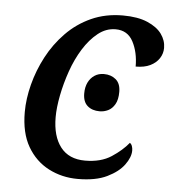

<svg xmlns="http://www.w3.org/2000/svg" viewBox="-45 -588 577 640"><g transform="rotate(5 243.5 -268.0)"><path d="M238 10Q185 10 140.5 -13Q96 -36 69.5 -81.5Q43 -127 43 -197Q43 -241 55.5 -289.5Q68 -338 92 -383.5Q116 -429 152 -466Q188 -503 235.5 -524.5Q283 -546 341 -546Q391 -546 423.5 -532Q456 -518 471.5 -496.5Q487 -475 487 -450Q487 -431 476.5 -415Q466 -399 446.5 -389.5Q427 -380 398 -380Q398 -428 379.5 -463Q361 -498 321 -498Q289 -498 262 -476.5Q235 -455 213.5 -420.5Q192 -386 177.5 -344.5Q163 -303 155 -262Q147 -221 147 -189Q147 -125 175 -89Q203 -53 257 -53Q310 -53 345 -76Q380 -99 401 -125Q406 -122 408.5 -115Q411 -108 411 -100Q411 -78 392.5 -52.5Q374 -27 336 -8.5Q298 10 238 10ZM291 -221Q266 -221 250.5 -234.5Q235 -248 235 -276Q235 -297 242.5 -312.5Q250 -328 263.5 -337Q277 -346 295 -346Q319 -346 335 -332.5Q351 -319 351 -291Q351 -265 342 -249.5Q333 -234 319.5 -227.5Q306 -221 291 -221Z"/></g></svg>

Font: Noto Serif
Style: Italic
Weight: 400
Italic angle: -12°
Designer: Monotype Design Team
Foundry: Monotype Imaging Inc.
Version: Version 2.013